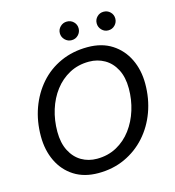

<svg xmlns="http://www.w3.org/2000/svg" viewBox="-123 -951 975 1067"><g transform="rotate(-15 364.0 -417.5)"><path d="M312 12Q231 12 173.5 -24.5Q116 -61 85.5 -124.5Q55 -188 55 -268Q55 -355 82 -429.5Q109 -504 158.5 -560.5Q208 -617 278 -648.5Q348 -680 433 -680Q515 -680 572.5 -643Q630 -606 660.5 -543Q691 -480 691 -401Q691 -315 663.5 -240Q636 -165 585.5 -108.5Q535 -52 465.5 -20Q396 12 312 12ZM325 -67Q388 -67 438.5 -94.5Q489 -122 524 -169Q559 -216 577.5 -275.5Q596 -335 596 -399Q596 -464 572.5 -509Q549 -554 509 -577Q469 -600 420 -600Q357 -600 307 -573Q257 -546 222 -500Q187 -454 168.5 -394.5Q150 -335 150 -269Q150 -204 173.5 -158.5Q197 -113 236.5 -90Q276 -67 325 -67ZM359 -740Q337 -740 321 -756Q305 -772 305 -794Q305 -816 321 -831.5Q337 -847 359 -847Q382 -847 397.5 -831.5Q413 -816 413 -794Q413 -772 397.5 -756Q382 -740 359 -740ZM570 -740Q548 -740 532.5 -756Q517 -772 517 -794Q517 -816 532.5 -831.5Q548 -847 570 -847Q593 -847 608.5 -831.5Q624 -816 624 -794Q624 -772 608.5 -756Q593 -740 570 -740Z"/></g></svg>

Font: Atkinson Hyperlegible
Style: Italic
Weight: 400
Italic angle: -12°
Designer: Elliott Scott, Megan Eiswerth, Linus Boman, Theodore Petrosky
Foundry: Braille Institute
Version: Version 1.006; ttfautohint (v1.8.3)